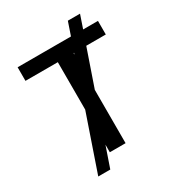

<svg xmlns="http://www.w3.org/2000/svg" viewBox="-207 -920 1037 1134"><g transform="rotate(-30 311.0 -353.5)"><path d="M257.8 -291V-614.3H37.1V-707H400.9L431.6 -796.9H514.6L483.9 -707H585V-614.3H451.7L365.2 -363.3V0H257.8V-51.8L209 89.8H127ZM368.7 -614.3H365.2V-603.5Z"/></g></svg>

Font: Pretendard Std Medium
Style: Regular
Weight: 500
Designer: Base glyphs from Inter by Rasmus Andersson; Hangeul glyphs from Noto Sans CJK(Source Han Sans) by Jang Soo-young and Kan
Foundry: Kil Hyung-jin
Version: Version 1.309